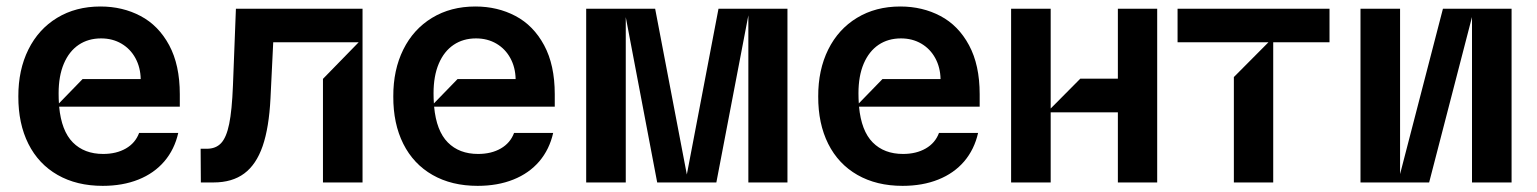

<svg xmlns="http://www.w3.org/2000/svg" viewBox="-20 -573 4828 603"><path d="M544.7 -237.9H165.8Q172.9 -161.9 208.8 -125.7Q244.7 -89.5 304 -89.5Q345.5 -89.5 375.4 -106.7Q405.2 -123.9 416.9 -155.5H539.8Q528.1 -103.7 496.1 -66.2Q464.1 -28.8 414.8 -9.1Q365.4 10.7 302.6 10.7Q220.9 10.7 160.9 -23.6Q100.9 -57.9 69.1 -121.3Q37.3 -184.7 37.6 -269.9Q37.3 -353.3 69.1 -417.4Q100.9 -481.5 159.4 -517Q218 -552.6 295.5 -552.6Q365.1 -552.6 421.5 -522.7Q478 -492.9 511.4 -430.9Q544.7 -369 544.7 -277ZM239.3 -324.6H421.9Q421.2 -361.2 405.4 -390.3Q389.6 -419.4 361.5 -435.9Q333.5 -452.4 297.6 -452.4Q257.1 -452.4 227.1 -432.2Q197.1 -411.9 180.6 -373.2Q164.1 -334.5 164.1 -280.2Q164.1 -263.8 165.1 -248.2Z M610.8 0 610.1 -105.8H629.3Q658 -105.8 674.5 -123.6Q691.1 -141.3 699.8 -183.8Q708.5 -226.2 711.6 -304L720.9 -545.5H1118.6V0H994.3V-325.3L1106.5 -440.3H838.1L829.5 -264.2Q824.9 -172.2 804.9 -114.2Q784.8 -56.1 747 -28.1Q709.2 0 650.6 0Z M1722.3 -237.9H1343.4Q1350.5 -161.9 1386.4 -125.7Q1422.2 -89.5 1481.5 -89.5Q1523.1 -89.5 1552.9 -106.7Q1582.7 -123.9 1594.5 -155.5H1717.3Q1705.6 -103.7 1673.7 -66.2Q1641.7 -28.8 1592.3 -9.1Q1543 10.7 1480.1 10.7Q1398.4 10.7 1338.4 -23.6Q1278.4 -57.9 1246.6 -121.3Q1214.8 -184.7 1215.2 -269.9Q1214.8 -353.3 1246.6 -417.4Q1278.4 -481.5 1337 -517Q1395.6 -552.6 1473 -552.6Q1542.6 -552.6 1599.1 -522.7Q1655.5 -492.9 1688.9 -430.9Q1722.3 -369 1722.3 -277ZM1416.9 -324.6H1599.4Q1598.7 -361.2 1582.9 -390.3Q1567.1 -419.4 1539.1 -435.9Q1511 -452.4 1475.1 -452.4Q1434.7 -452.4 1404.7 -432.2Q1374.6 -411.9 1358.1 -373.2Q1341.6 -334.5 1341.6 -280.2Q1341.6 -263.8 1342.7 -248.2Z M1945.3 0H1821V-545.5H2037.6L2137.1 -24.9L2236.5 -545.5H2453.1V0H2330.3V-524.9L2229.8 0H2044L1945.3 -519.2Z M3056.8 -237.9H2677.9Q2685 -161.9 2720.9 -125.7Q2756.7 -89.5 2816.1 -89.5Q2857.6 -89.5 2887.4 -106.7Q2917.3 -123.9 2929 -155.5H3051.8Q3040.1 -103.7 3008.2 -66.2Q2976.2 -28.8 2926.8 -9.1Q2877.5 10.7 2814.6 10.7Q2733 10.7 2672.9 -23.6Q2612.9 -57.9 2581.1 -121.3Q2549.4 -184.7 2549.7 -269.9Q2549.4 -353.3 2581.1 -417.4Q2612.9 -481.5 2671.5 -517Q2730.1 -552.6 2807.5 -552.6Q2877.1 -552.6 2933.6 -522.7Q2990.1 -492.9 3023.4 -430.9Q3056.8 -369 3056.8 -277ZM2751.4 -324.6H2933.9Q2933.2 -361.2 2917.4 -390.3Q2901.6 -419.4 2873.6 -435.9Q2845.5 -452.4 2809.7 -452.4Q2769.2 -452.4 2739.2 -432.2Q2709.2 -411.9 2692.6 -373.2Q2676.1 -334.5 2676.1 -280.2Q2676.1 -263.8 2677.2 -248.2Z M3279.8 0H3155.5V-545.5H3279.8V-232.2L3372.9 -326H3490.8V-545.5H3614.3V0H3490.8V-220.2H3279.8Z M3978.7 0H3855.1V-331L3963.8 -440.3H3678.3V-545.5H4155.5V-440.3H3978.7Z M4252.8 -545.5H4377.1V-26.3L4511.7 -545.5H4727.3V0H4603V-519.5L4468.4 0H4252.8Z"/></svg>

Font: Riot Sans
Style: Bold
Weight: 600
Designer: Rasmus Andersson
Foundry: rsms
Version: Version 4.001